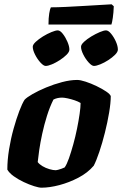

<svg xmlns="http://www.w3.org/2000/svg" viewBox="-20 -871 567 891"><path d="M172 0Q161 0 138.5 -7Q116 -14 90.5 -26Q65 -38 44 -53Q23 -68 14 -84Q14 -128 22 -177.5Q30 -227 43 -273.5Q56 -320 69.5 -355.5Q83 -391 94 -408Q104 -419 131 -434.5Q158 -450 194 -465Q230 -480 268 -490Q306 -500 338 -500Q353 -500 377.5 -492Q402 -484 428 -471.5Q454 -459 472.5 -446.5Q491 -434 494 -425Q494 -394 486.5 -349Q479 -304 467 -256Q455 -208 441 -166.5Q427 -125 415 -102Q387 -69 344 -46.5Q301 -24 255.5 -12Q210 0 172 0ZM239 -81Q242 -81 249.5 -83Q257 -85 265.5 -88Q274 -91 280 -94Q290 -108 300 -136.5Q310 -165 320 -201Q330 -237 337.5 -274Q345 -311 349.5 -342.5Q354 -374 354 -393Q343 -400 326.5 -405.5Q310 -411 294 -414.5Q278 -418 268 -418Q258 -418 248 -416Q238 -414 228 -409Q211 -375 198 -333.5Q185 -292 176 -250.5Q167 -209 162 -174.5Q157 -140 155 -119Q162 -109 177 -100Q192 -91 209.5 -86Q227 -81 239 -81ZM416 -565Q406 -565 391.5 -581Q377 -597 366.5 -618Q356 -639 356 -654Q356 -664 370 -677Q384 -690 404 -702Q424 -714 443 -722Q462 -730 472 -730Q483 -730 496 -714Q509 -698 518 -677.5Q527 -657 527 -641Q527 -630 514 -617Q501 -604 482.5 -592Q464 -580 445.5 -572.5Q427 -565 416 -565ZM192 -565Q182 -565 167.5 -581Q153 -597 142.5 -618Q132 -639 132 -654Q132 -664 146 -677Q160 -690 179.5 -702Q199 -714 218.5 -722Q238 -730 248 -730Q259 -730 271.5 -714Q284 -698 293 -677Q302 -656 302 -641Q302 -630 289 -617Q276 -604 257.5 -592Q239 -580 221 -572.5Q203 -565 192 -565ZM205 -757Q205 -788 208.5 -809Q212 -830 216 -837Q246 -837 287 -839Q328 -841 370 -843.5Q412 -846 446 -848Q480 -850 498 -851L508 -842Q507 -812 503.5 -788.5Q500 -765 497 -757Z"/></svg>

Font: Texturina 12pt Black
Style: Italic
Weight: 900
Italic angle: -11°
Designer: Guillermo Torres Carreño
Foundry: Omnibus-Type
Version: Version 1.002